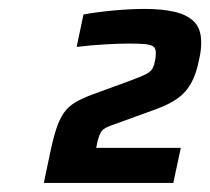

<svg xmlns="http://www.w3.org/2000/svg" viewBox="-20 -824 464 424"><path d="M76.8 -420 89.8 -482.2Q96.9 -516.5 103.9 -538.2Q110.9 -559.9 120.4 -573.9Q129.9 -587.9 145.1 -597.2Q160.2 -606.4 183.7 -615.2L267.7 -645.9Q290.3 -654.3 301 -659.6Q311.7 -664.9 315.8 -671.1Q319.9 -677.3 322 -688.5Q323.6 -695.5 323.9 -701.1Q324.1 -706.8 324.1 -708.2Q324.1 -718 317.6 -721.9Q311 -725.8 297.9 -726.8Q284.7 -727.8 263.7 -727.8Q245.2 -727.8 213.7 -726.1Q182.2 -724.4 149.3 -720.4L164.3 -792Q193.5 -797.4 231.3 -800.9Q269.1 -804.3 299.9 -804.3Q336.7 -804.3 364.7 -798.1Q392.7 -791.8 408.5 -776.2Q424.3 -760.7 424.3 -730.4Q424.3 -723.4 423.5 -714.5Q422.7 -705.7 419.6 -692.2Q413.6 -661.1 402.3 -640.7Q391 -620.2 372.7 -607.1Q354.4 -593.9 326 -583.4L225.8 -547Q210.4 -541.6 205.3 -535.5Q200.2 -529.5 195.6 -512.9L192.5 -497.5H379.3L362.7 -420Z"/></svg>

Font: Saira Thin
Style: Italic
Weight: 100
Italic angle: -12°
Designer: Hector Gatti with collaboration of the Omnibus-Type team
Foundry: Omnibus-Type
Version: Version 1.101